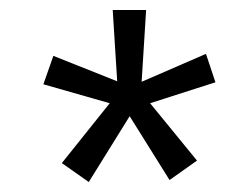

<svg xmlns="http://www.w3.org/2000/svg" viewBox="-20 -762 452 385"><path d="M375 -440 281 -555 412 -597 393 -654 264 -598 273 -742H206L215 -599L87 -650L67 -593L200 -555L104 -435L158 -397L240 -529L320 -401Z"/></svg>

Font: Cheyenne Sans
Style: Italic
Weight: 400
Italic angle: -8.13011°
Designer: The Public Sans project authors (U.S. Web Design System), Libre Franklin designed by Pablo Impallari and Rodrigo Fuenzal
Foundry: The Cheyenne Sans Project Authors
Version: Version 2.007